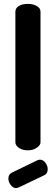

<svg xmlns="http://www.w3.org/2000/svg" viewBox="-20 -772 287 986"><path d="M207 128 77 190Q67 194 63 194Q47 194 35 178Q23 162 23 145Q23 124 40 115L172 51Q179 48 185 48Q201 48 213 63.5Q225 79 225 97Q225 120 207 128ZM123 -752Q150 -752 169 -741Q188 -730 188 -712V-41Q188 -26 168.5 -13Q149 0 123 0Q96 0 77.5 -12.5Q59 -25 59 -41V-712Q59 -730 76.5 -741Q94 -752 123 -752Z"/></svg>

Font: Dosis
Style: Bold
Weight: 700
Designer: Edgar Tolentino, Pablo Impallari, Igino Marini
Foundry: Edgar Tolentino, Pablo Impallari, Igino Marini
Version: Version 1.007